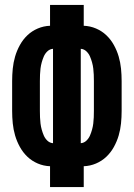

<svg xmlns="http://www.w3.org/2000/svg" viewBox="-20 -755 540 775"><path d="M182 0V-84Q156 -85 132.5 -95Q109 -105 91 -122Q73 -139 60.5 -161.5Q48 -184 41 -208Q34 -232 31.5 -257Q29 -282 29 -307V-428Q29 -453 31.5 -478Q34 -503 41 -527Q48 -551 60.5 -573.5Q73 -596 91 -613Q109 -630 132.5 -640Q156 -650 182 -651V-735H318V-651Q344 -650 367.5 -640Q391 -630 409 -613Q427 -596 439.5 -573.5Q452 -551 459 -527Q466 -503 468.5 -478Q471 -453 471 -428V-307Q471 -282 468.5 -257Q466 -232 459 -208Q452 -184 439.5 -161.5Q427 -139 409 -122Q391 -105 367.5 -95Q344 -85 318 -84V0ZM194 -177V-558Q181 -557 171.5 -548Q162 -539 157 -527.5Q152 -516 148.5 -503.5Q145 -491 143.5 -478.5Q142 -466 141.5 -453.5Q141 -441 141 -428V-307Q141 -294 141.5 -281.5Q142 -269 143.5 -256.5Q145 -244 148.5 -231.5Q152 -219 157 -207.5Q162 -196 171.5 -187Q181 -178 194 -177ZM306 -177Q319 -178 328.5 -187Q338 -196 343 -207.5Q348 -219 351.5 -231.5Q355 -244 356.5 -256.5Q358 -269 358.5 -281.5Q359 -294 359 -307V-428Q359 -441 358.5 -453.5Q358 -466 356.5 -478.5Q355 -491 351.5 -503.5Q348 -516 343 -527.5Q338 -539 328.5 -548Q319 -557 306 -558Z"/></svg>

Font: Iosevka SS04 Heavy
Style: Regular
Weight: 900
Monospace: yes
Designer: Belleve Invis
Foundry: Belleve Invis
Version: Version 19.0.0; ttfautohint (v1.8.4)